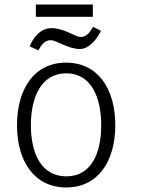

<svg xmlns="http://www.w3.org/2000/svg" viewBox="-20 -815 622 846"><path d="M272 11C411 11 488 -103 488 -263C488 -425 411 -539 271 -539C132 -539 55 -425 55 -263C55 -103 132 11 272 11ZM272 -492C383 -492 426 -384 426 -263C426 -141 383 -38 272 -38C161 -38 116 -141 116 -263C116 -384 160 -492 272 -492ZM149 -593C162 -616 176 -638 204 -638C228 -638 280 -599 332 -599C375 -599 410 -648 425 -679L390 -697C377 -674 363 -652 335 -652C311 -652 264 -691 207 -691C154 -691 124 -643 111 -611ZM138 -741H389V-795H138Z"/></svg>

Font: Repo Light
Style: Regular
Weight: 300
Designer: Stefan Peev
Foundry: Context Ltd
Version: Version 001.502